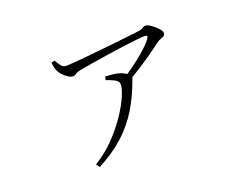

<svg xmlns="http://www.w3.org/2000/svg" viewBox="-92 -687 1184 923"><g transform="rotate(-20 500.0 -225.0)"><path d="M231 -493.2 248 -498Q259.3 -480 268.3 -467.5Q277.3 -455.1 293.9 -455.1Q305.7 -455.1 335.4 -457.5Q365.2 -460 405.5 -463.9Q445.8 -467.8 489.5 -472.4Q533.2 -477.1 573.2 -481.4Q613.3 -485.8 642.3 -489.3Q671.4 -492.7 682.1 -494.1Q693.8 -495.6 700.4 -501.2Q707 -506.8 716.8 -506.8Q726.6 -506.8 743.4 -495.1Q760.3 -483.4 774.2 -468.3Q788.1 -453.1 788.1 -442.9Q788.1 -430.2 771 -424.6Q753.9 -418.9 741.2 -409.2Q717.8 -391.1 670.7 -358.2Q623.5 -325.2 571.8 -294.9Q571.8 -291.5 568.8 -284.2Q541 -206.5 503.4 -145Q465.8 -83.5 411.4 -33.9Q356.9 15.6 277.8 57.1L265.1 39.1Q321.3 4.9 366.2 -41.5Q411.1 -87.9 443.1 -135.5Q475.1 -183.1 491.9 -222.4Q508.8 -261.7 508.8 -280.8Q508.8 -298.3 490.2 -308.1Q471.7 -317.9 446.8 -326.2L451.2 -342.8Q482.4 -341.8 499 -338.9Q516.1 -336.9 530.8 -330.8Q545.4 -324.7 555.2 -317.9Q585.4 -337.9 615 -360.8Q644.5 -383.8 667.7 -405.3Q690.9 -426.8 702.1 -442.9Q709.5 -453.6 707.3 -457.3Q705.1 -460.9 692.9 -460.9Q682.1 -460.9 652.1 -457.8Q622.1 -454.6 581.8 -449.2Q541.5 -443.8 498 -437.3Q454.6 -430.7 415.8 -424.3Q377 -418 351.1 -413.1Q329.1 -408.7 323.7 -402.8Q318.4 -397 305.2 -397Q291.5 -397 271 -413.8Q250.5 -430.7 242.2 -448.2Q236.8 -458.5 234.6 -469.5Q232.4 -480.5 231 -493.2Z"/></g></svg>

Font: Source Han Serif CN ExtraLight
Style: Regular
Weight: 250
Designer: Ryoko NISHIZUKA  (kana & ideographs); Frank Grießhammer (Latin, Greek & Cyrillic); Wenlong ZHANG  (bopomofo); Sandoll Co
Foundry: Adobe Systems Incorporated
Version: Version 1.001;PS 1.001;hotconv 16.6.54;makeotf.lib2.5.65590